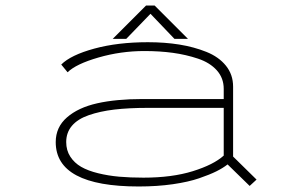

<svg xmlns="http://www.w3.org/2000/svg" viewBox="-20 -665 1090 696"><path d="M661.5 -524H612.5L525.5 -615L437.5 -524H388.5L509.5 -645H540.5ZM516 -512Q577.5 -512 630.2 -503.5Q683 -495 728 -477Q773 -459 799 -426.8Q825 -394.5 825 -351V-97.5L910 -14L885 9L805 -69Q788.5 -56 764.5 -44Q740.5 -32 702 -18.8Q663.5 -5.5 606.5 2.8Q549.5 11 483 11Q182 11 182 -150Q182 -204 222.8 -239.5Q263.5 -275 332.2 -290.5Q401 -306 497 -306H791V-343Q791 -382 766 -410Q741 -438 697.5 -452.5Q654 -467 606.5 -473.5Q559 -480 503 -480Q418 -480 336.8 -456.5Q255.5 -433 225 -403L202 -431Q236.5 -465.5 321.8 -488.8Q407 -512 516 -512ZM500 -21Q603.5 -21 679 -44.5Q754.5 -68 791 -101V-274H516Q446.5 -274 394.2 -267.8Q342 -261.5 301.8 -247.5Q261.5 -233.5 240.8 -209Q220 -184.5 220 -150Q220 -120 234.8 -97.2Q249.5 -74.5 274.2 -60.2Q299 -46 335.8 -37Q372.5 -28 412 -24.5Q451.5 -21 500 -21Z"/></svg>

Font: League Mono Extended Thin
Style: Regular
Weight: 100
Width: 9
Designer: Tyler Finck
Foundry: The League of Moveable Type / Tyler Finck
Version: Version 2.210